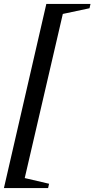

<svg xmlns="http://www.w3.org/2000/svg" viewBox="-46 -754 481 978"><path d="M-26 204 190 -734H415L410 -712L274 -683L80 153L204 182L199 204Z"/></svg>

Font: Platypi Medium
Style: Italic
Weight: 500
Italic angle: -13°
Designer: David Sargent
Foundry: Bolt Cutter Type
Version: Version 1.200; ttfautohint (v1.8.4.7-5d5b)